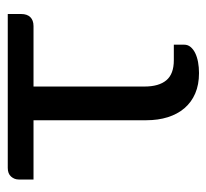

<svg xmlns="http://www.w3.org/2000/svg" viewBox="-39 -503 545 507"><g transform="rotate(-90 233.5 -249.5)"><path d="M450 -466Q450 -450.5 441.8 -442Q433.5 -433.5 418 -433.5H258.5V-140.5Q258.5 -102.5 275 -82.8Q291.5 -63 328 -63H369V-35.5Q369 -26 363 -18.8Q357 -11.5 346.8 -6.5Q336.5 -1.5 323 1Q309.5 3.5 294 3.5Q263.5 3.5 240.2 -6.5Q217 -16.5 201.2 -35Q185.5 -53.5 177.5 -79Q169.5 -104.5 169.5 -135.5V-433.5H13V-472.5Q13 -484 20.8 -492.8Q28.5 -501.5 43.5 -501.5H450Z"/></g></svg>

Font: Lato
Style: Regular
Weight: 400
Designer: Lukasz Dziedzic with Adam Twardoch and Botio Nikoltchev
Foundry: tyPoland Lukasz Dziedzic
Version: Version 2.015; 2015-08-06; http://www.latofonts.com/